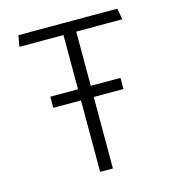

<svg xmlns="http://www.w3.org/2000/svg" viewBox="-108 -822 837 915"><g transform="rotate(-15 310.0 -365.0)"><path d="M137 -407.5H483V-352.5H137ZM273.5 0V-730H336.5V0ZM66 -730H554L564 -675H56Z"/></g></svg>

Font: Monaspace Argon Var
Style: Regular
Weight: 400
Designer: Riley Cran and the Lettermatic Team
Version: Version 1.000 (Monaspace Argon Var)